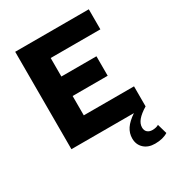

<svg xmlns="http://www.w3.org/2000/svg" viewBox="-215 -832 1099 1195"><g transform="rotate(-30 334.0 -234.5)"><path d="M640 208Q604 231 547 231Q498 231 468.5 203.5Q439 176 439 132Q439 94 460 62.5Q481 31 527 0H78V-700H607V-556H250V-423H502V-283H250V-144H611V0Q568 26 547 51Q526 76 526 103Q526 125 539.5 137Q553 149 575 149Q589 149 601 146Q613 143 620 138Z"/></g></svg>

Font: Red Hat Text VF
Style: Regular
Weight: 400
Designer: Pentagram, MCKL
Foundry: Pentagram, MCKL
Version: Version 1.023